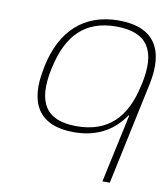

<svg xmlns="http://www.w3.org/2000/svg" viewBox="-80 -577 734 844"><g transform="rotate(10 286.5 -154.5)"><path d="M96 -256 94 -244C60 -84 117 9 272 9C370 9 445 -29 497 -106H500L434 200H467L564 -256C598 -416 541 -509 383 -509C227 -509 130 -416 96 -256ZM127 -246 129 -254C161 -403 238 -481 377 -481C517 -481 563 -403 531 -254L529 -246C498 -97 419 -19 279 -19C140 -19 96 -97 127 -246Z"/></g></svg>

Font: LT Wave Text Thin Italic
Style: Regular
Weight: 100
Designer: Daniel Lyons
Version: Version 2.5 (Glyphs App)